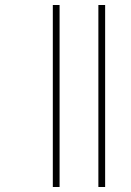

<svg xmlns="http://www.w3.org/2000/svg" viewBox="-20 -682 522 767"><path d="M191 -662V65H218V-662ZM373 -662V65H400V-662Z"/></svg>

Font: Noto Serif Sinhala Thin
Style: Regular
Weight: 100
Designer: Jelle Bosma - Monotype Design Team
Foundry: Monotype Imaging Inc.
Version: Version 2.007